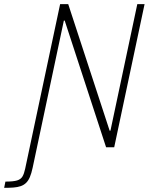

<svg xmlns="http://www.w3.org/2000/svg" viewBox="-105 -708 715 923"><path d="M-85 195 -79 165Q-41 165 -23 159.5Q-5 154 3 140.5Q11 127 16 103L184 -688H223L422 -80H426L555 -688H590L444 0H405L206 -609H202L52 98Q46 126 38.5 143.5Q31 161 20 171.5Q9 182 -6 187Q-21 192 -40 193.5Q-59 195 -85 195Z"/></svg>

Font: Saira SemiCondensed Thin
Style: Italic
Weight: 250
Width: 4
Italic angle: -12°
Designer: Hector Gatti with collaboration of the Omnibus-Type team
Foundry: Omnibus-Type
Version: Version 1.101